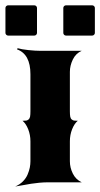

<svg xmlns="http://www.w3.org/2000/svg" viewBox="-30 -677 372 713"><path d="M-9.8 -554.7V-647.5Q-9.8 -651.4 -6.8 -654.3Q-3.9 -657.2 0 -657.2H97.7Q101.6 -657.2 104.5 -654.3Q107.4 -651.4 107.4 -647.5V-554.7Q107.4 -550.8 104.5 -547.9Q101.6 -544.9 97.7 -544.9H0Q-3.9 -544.9 -6.8 -547.9Q-9.8 -550.8 -9.8 -554.7ZM205.1 -554.7V-647.5Q205.1 -651.4 208 -654.3Q210.9 -657.2 214.8 -657.2H312.5Q316.4 -657.2 319.3 -654.3Q322.3 -651.4 322.3 -647.5V-554.7Q322.3 -550.8 319.3 -547.9Q316.4 -544.9 312.5 -544.9H214.8Q210.9 -544.9 208 -547.9Q205.1 -550.8 205.1 -554.7ZM26.4 15.6Q43.2 8.5 55.1 -3.4Q66.9 -15.4 72.6 -29.2Q78.4 -43 80.7 -54.8Q83 -66.7 83 -78.1V-152.3Q83 -176 74.7 -197Q66.4 -218 53.7 -228.5Q63 -228.5 67.5 -229.2Q72 -230 76.2 -233.4Q80.3 -236.8 81.7 -243.9Q83 -251 83 -263.7V-401.4Q83 -475.8 33.2 -493.7L35.4 -498Q49.8 -493.7 75.6 -491Q101.3 -488.3 119.1 -488.3H273.4Q251.5 -478.8 240.5 -456.1Q229.5 -433.3 229.5 -410.2V-263.7Q229.5 -251 230.8 -243.9Q232.2 -236.8 236.3 -233.4Q240.5 -230 245 -229.2Q249.5 -228.5 258.8 -228.5Q246.1 -218 237.8 -197Q229.5 -176 229.5 -152.3V-78.1Q229.5 -54.4 240.4 -32.5Q251.2 -10.5 273.4 0H150.1Q133.1 0 115.1 1.7Q97.2 3.4 85.4 5.4Q73.7 7.3 55.1 10.7Q36.4 14.2 26.4 15.6Z"/></svg>

Font: Agreloy
Style: Medium
Weight: 400
Designer: gluk
Foundry: gluk
Version: Version 0.27